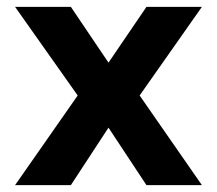

<svg xmlns="http://www.w3.org/2000/svg" viewBox="-20 -541 634 561"><path d="M24 0 207 -262 24 -521H187L297 -358L408 -521H570L388 -262L570 0H408L297 -168L187 0Z"/></svg>

Font: DM Sans 10pt Black
Style: Regular
Weight: 900
Version: Version 4.004;gftools[0.9.30]